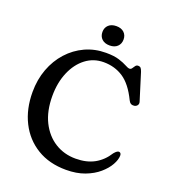

<svg xmlns="http://www.w3.org/2000/svg" viewBox="-159 -1004 1017 1140"><g transform="rotate(20 349.5 -434.0)"><path d="M663.5 -171Q663 -145 645 -112.8Q627 -80.5 592.2 -50.5Q557.5 -20.5 506.5 -1.2Q455.5 18 389 18Q283 18 205.8 -29Q128.5 -76 86.8 -158.8Q45 -241.5 45 -348.5Q45 -427.5 70 -494.5Q95 -561.5 140 -611.2Q185 -661 245.2 -688.8Q305.5 -716.5 376.5 -716.5Q428 -716.5 460 -706.2Q492 -696 510.2 -685.8Q528.5 -675.5 538.5 -675.5Q547.5 -675.5 553 -684Q558.5 -692.5 564.8 -701Q571 -709.5 581.5 -709.5Q593 -709.5 598.8 -702.8Q604.5 -696 609.5 -681L662 -512.5Q666.5 -499 659.2 -489.2Q652 -479.5 639 -478Q615.5 -475 604 -499.5Q561.5 -587.5 507.2 -623.5Q453 -659.5 382.5 -659.5Q319 -659.5 269.5 -621.8Q220 -584 191.8 -517.8Q163.5 -451.5 163.5 -367Q163.5 -272 197.2 -204.2Q231 -136.5 289 -100.2Q347 -64 419.5 -64Q489 -64 538.2 -91.2Q587.5 -118.5 620 -170.5Q639 -193.5 651.5 -190.5Q663.5 -187.5 663.5 -171ZM380 -764.5Q349 -764.5 331 -781.2Q313 -798 313 -826Q313 -853 331 -869.8Q349 -886.5 380 -886.5Q411 -886.5 428.8 -869.8Q446.5 -853 446.5 -826Q446.5 -798.5 428.8 -781.5Q411 -764.5 380 -764.5Z"/></g></svg>

Font: Fraunces 9pt SuperSoft
Style: Regular
Weight: 400
Version: Version 1.000;[b76b70a41]